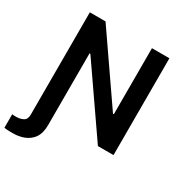

<svg xmlns="http://www.w3.org/2000/svg" viewBox="-229 -886 1192 1249"><g transform="rotate(30 366.5 -261.0)"><path d="M-21.3 99.4Q-14.9 100.5 -6.9 100.9Q1.1 101.2 7.8 101.2Q39.1 101.2 62.1 88.8Q84.5 76.7 84.5 40.8V-727.3H202.4L544.7 -231.5H551.1V-727.3H682.2V0H565L222.3 -495.4H216.3V41.9Q216.3 104.4 191.4 139.9Q179 157.7 162.5 169.9Q146 182.2 126.4 190Q106.9 197.8 85.4 201.2Q63.9 204.5 41.9 204.5Q35.2 204.5 26.6 204.4Q18.1 204.2 9.4 203.8Q0.7 203.5 -7.3 202.8Q-15.3 202.1 -21.3 201Z"/></g></svg>

Font: Inter P Semi Bold
Style: Regular
Weight: 600
Designer: Rasmus Andersson
Foundry: rsms
Version: Version 3.018;git-588b23468